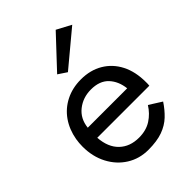

<svg xmlns="http://www.w3.org/2000/svg" viewBox="-214 -832 944 944"><g transform="rotate(-45 257.5 -360.0)"><path d="M423 -690 243 -540 198 -570 348 -730ZM472 -107Q449 -72 421 -45.5Q393 -19 353 -4.5Q313 10 253 10Q191 10 141.5 -21Q92 -52 63.5 -106.5Q35 -161 35 -230Q35 -243 36 -255Q37 -267 39 -279Q49 -336 79 -379Q109 -422 156.5 -446Q204 -470 263 -470Q328 -470 377 -441Q426 -412 453 -359.5Q480 -307 480 -234Q480 -228 480 -222Q480 -216 479 -210H117Q122 -140 161 -102.5Q200 -65 263 -65Q313 -65 348.5 -88Q384 -111 407 -148ZM263 -400Q207 -400 166 -367.5Q125 -335 119 -278H393Q387 -332 355 -366Q323 -400 263 -400Z"/></g></svg>

Font: Jost*
Style: Regular
Weight: 400
Version: Version 3.7